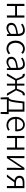

<svg xmlns="http://www.w3.org/2000/svg" viewBox="2526 -3115 780 5872"><g transform="rotate(90 2916.0 -179.0)"><path d="M164 -536V-309H452V-536H518V0H452V-251H164V0H98V-536Z M678 -136Q678 -224 758.5 -270.5Q839 -317 1016 -337Q1018 -405 991 -449Q964 -493 897 -493Q850 -493 808 -475.5Q766 -458 730 -432L703 -479Q743 -507 795.5 -528Q848 -549 906 -549Q997 -549 1039.5 -492Q1082 -435 1082 -337V0H1028L1021 -67H1018Q919 13 834 13Q790 13 754.5 -4Q719 -21 698.5 -54.5Q678 -88 678 -136ZM1016 -121V-290Q867 -273 804.5 -237Q742 -201 742 -140Q742 -90 771.5 -66Q801 -42 849 -42Q890 -42 929.5 -61.5Q969 -81 1016 -121Z M1222 -267Q1222 -354 1256 -417.5Q1290 -481 1347 -515Q1404 -549 1472 -549Q1559 -549 1628 -484L1593 -440Q1535 -493 1474 -493Q1422 -493 1380 -464.5Q1338 -436 1314 -384.5Q1290 -333 1290 -267Q1290 -201 1313 -150Q1336 -99 1377.5 -71Q1419 -43 1473 -43Q1511 -43 1546 -59Q1581 -75 1609 -101L1640 -56Q1603 -24 1559.5 -5.5Q1516 13 1468 13Q1398 13 1342 -20.5Q1286 -54 1254 -117.5Q1222 -181 1222 -267Z M1717 -136Q1717 -224 1797.5 -270.5Q1878 -317 2055 -337Q2057 -405 2030 -449Q2003 -493 1936 -493Q1889 -493 1847 -475.5Q1805 -458 1769 -432L1742 -479Q1782 -507 1834.5 -528Q1887 -549 1945 -549Q2036 -549 2078.5 -492Q2121 -435 2121 -337V0H2067L2060 -67H2057Q1958 13 1873 13Q1829 13 1793.5 -4Q1758 -21 1737.5 -54.5Q1717 -88 1717 -136ZM2055 -121V-290Q1906 -273 1843.5 -237Q1781 -201 1781 -140Q1781 -90 1810.5 -66Q1840 -42 1888 -42Q1929 -42 1968.5 -61.5Q2008 -81 2055 -121Z M2263 -484Q2260 -484 2250 -482Q2248 -482 2246 -481L2233 -544Q2245 -549 2261 -549Q2302 -549 2333 -524Q2364 -499 2391 -434L2440 -306H2538V-536H2597V-306H2695L2745 -434Q2771 -499 2802 -524Q2833 -549 2874 -549Q2891 -549 2901 -544L2889 -481Q2887 -482 2885 -482Q2877 -484 2872 -484Q2848 -484 2829 -467.5Q2810 -451 2792 -404L2743 -282L2912 0H2841L2699 -252H2597V0H2538V-252H2437L2294 0H2223L2391 -282L2343 -404Q2325 -451 2306.5 -467.5Q2288 -484 2263 -484Z M2961 191 2954 -15V-55H3470V-15L3463 191H3406V0H3018V191ZM3138 -481 3115 -279Q3099 -141 3070 -85.5Q3041 -30 3001 -16L2977 -55Q2995 -65 3008.5 -86Q3022 -107 3034.5 -155Q3047 -203 3057 -289L3087 -536H3395V-20H3330V-481Z M3553 -267Q3553 -351 3586 -415Q3619 -479 3673.5 -514Q3728 -549 3789 -549Q3854 -549 3901 -519Q3948 -489 3972.5 -433Q3997 -377 3997 -299Q3997 -269 3994 -255H3619Q3620 -192 3644.5 -143.5Q3669 -95 3712 -68Q3755 -41 3811 -41Q3851 -41 3884.5 -52.5Q3918 -64 3951 -87L3976 -40Q3937 -15 3896.5 -1Q3856 13 3804 13Q3734 13 3677 -20.5Q3620 -54 3586.5 -117.5Q3553 -181 3553 -267ZM3790 -495Q3747 -495 3709.5 -472Q3672 -449 3647.5 -406Q3623 -363 3618 -305H3938Q3938 -398 3899 -446.5Q3860 -495 3790 -495Z M4203 -536V-309H4491V-536H4557V0H4491V-251H4203V0H4137V-536Z M4817 -536V-285Q4817 -222 4812 -130Q4811 -108 4810 -85H4815Q4832 -111 4848 -136L4889 -200L5114 -536H5176V0H5112V-250Q5112 -298 5118 -414Q5119 -433 5120 -451H5115L5041 -335L4815 0H4753V-536Z M5355 -384Q5355 -464 5409.5 -500Q5464 -536 5559 -536H5734V0H5669V-225H5556Q5501 -225 5455.5 -242Q5410 -259 5382.5 -294.5Q5355 -330 5355 -384ZM5669 -483H5573Q5500 -483 5460.5 -458.5Q5421 -434 5421 -383Q5421 -331 5461 -303.5Q5501 -276 5573 -276H5669ZM5564 -237 5391 0H5317L5509 -258Z"/></g></svg>

Font: 寒蝉端黑体 Light
Style: Regular
Weight: 300
Designer: ChillDuanSans {Warren2060}; 
Source Han Sans {Ryoko NISHIZUKA 西塚涼子 (kana, bopomofo & ideographs); Paul D. Hunt (Latin, G
Foundry: ChillType&Adobe
Version: Version 1.300;Glyphs 3.3 (3306)